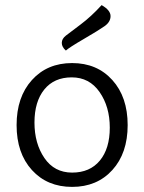

<svg xmlns="http://www.w3.org/2000/svg" viewBox="-20 -722 565 752"><path d="M378 -702Q413 -682 413 -659Q413 -636 389.5 -619.5Q366 -603 308.5 -569.5Q251 -536 238 -524Q222 -538 222 -554Q222 -570 238 -582.5Q254 -595 295.5 -626Q337 -657 378 -702ZM480 -232Q480 -122 420 -56Q360 10 262.5 10Q165 10 105 -56Q45 -122 45 -232Q45 -342 105 -408.5Q165 -475 262.5 -475Q360 -475 420 -408.5Q480 -342 480 -232ZM262.5 -46Q332 -46 371 -93Q410 -140 410 -222Q410 -304 370 -361.5Q330 -419 261 -419Q192 -419 153.5 -371.5Q115 -324 115 -242Q115 -160 154 -103Q193 -46 262.5 -46Z"/></svg>

Font: Overlock
Style: Regular
Weight: 400
Designer: Dario Muhafara
Foundry: Dario Manuel Muhafara
Version: Version 1.001